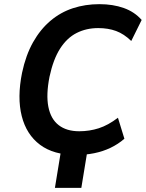

<svg xmlns="http://www.w3.org/2000/svg" viewBox="-20 -735 702 923"><path d="M244 168 281 -58H408L371 168ZM346 10Q238 10 172.5 -39Q107 -88 84.5 -177Q62 -266 86 -385Q104 -470 139 -532Q174 -594 222.5 -635Q271 -676 330.5 -695.5Q390 -715 458 -715Q523 -715 575 -696.5Q627 -678 661 -639L611 -538Q576 -572 538 -586Q500 -600 452 -600Q395 -600 348.5 -576.5Q302 -553 269 -501.5Q236 -450 218 -366Q201 -280 212.5 -221.5Q224 -163 262 -133.5Q300 -104 361 -104Q410 -104 455 -118.5Q500 -133 547 -169L578 -68Q548 -42 511.5 -24.5Q475 -7 433 1.5Q391 10 346 10Z"/></svg>

Font: Nunito Sans 7pt SemiCondensed
Style: Bold Italic
Weight: 700
Width: 4
Italic angle: -9°
Designer: Vernon Adams
Foundry: Vernon Adams
Version: Version 3.101;gftools[0.9.27]